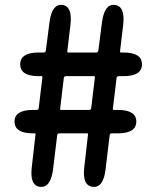

<svg xmlns="http://www.w3.org/2000/svg" viewBox="-20 -758 629 779"><path d="M142 0Q100 -5 109 -80L124 -212Q125 -217 120 -217H114Q39 -217 39 -265Q39 -312 114 -312H128Q136 -312 137 -319L152 -444Q153 -449 148 -449H137Q62 -449 62 -497Q62 -545 137 -545H157Q165 -545 166 -553L181 -669Q191 -743 233 -738Q274 -733 266 -659L253 -550Q252 -545 257 -545H370Q378 -545 379 -553L394 -669Q404 -743 446 -738Q488 -733 480 -659L467 -550Q466 -545 471 -545H481Q556 -545 556 -497Q556 -449 481 -449H462Q454 -449 453 -442L438 -317Q437 -312 442 -312H458Q533 -312 533 -265Q533 -217 458 -217H433Q426 -217 425 -210L408 -69Q399 5 356 0Q313 -5 322 -80L337 -212Q338 -217 333 -217H221Q213 -217 212 -209L195 -69Q185 5 142 0ZM224 -317Q223 -312 228 -312H341Q349 -312 350 -319L365 -444Q366 -449 361 -449H248Q240 -449 239 -442Z"/></svg>

Font: Resource Han Rounded JP
Style: Bold
Weight: 700
Designer: Cyano Hao (round all glyphs); Ryoko NISHIZUKA 西塚涼子 (kana, bopomofo & ideographs); Paul D. Hunt (Latin, Greek & Cyrillic)
Foundry: Cyano Hao
Version: 0.990